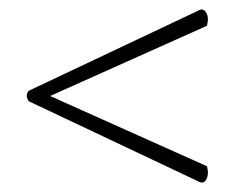

<svg xmlns="http://www.w3.org/2000/svg" viewBox="-20 -556 519 410"><path d="M37 -351Q37 -356 41 -362L407 -535Q413 -538 418.5 -531.5Q424 -525 424 -514Q424 -511 422 -501L87 -351L422 -201Q424 -193 424 -188Q424 -177 419 -170.5Q414 -164 407 -167L41 -340Q37 -348 37 -351Z"/></svg>

Font: Arima Madurai ExtraLight
Style: Regular
Weight: 275
Designer: Joana Correia and Natanael Gama
Foundry: NDISCOVER
Version: Version 1.019